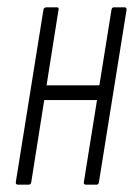

<svg xmlns="http://www.w3.org/2000/svg" viewBox="-20 -502 369 522"><path d="M213 0Q207 0 208 -7L283 -475Q284 -482 289 -482H319Q325 -482 324 -475L249 -7Q248 0 243 0ZM29 0Q22 0 23 -7L98 -475Q99 -482 106 -482H135Q141 -482 139 -475L65 -7Q64 0 58 0ZM95 -230 101 -270H259L253 -230Z"/></svg>

Font: Sofia Sans Extra Condensed Light
Style: Italic
Weight: 300
Italic angle: -9°
Version: Version 4.100